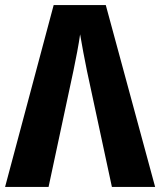

<svg xmlns="http://www.w3.org/2000/svg" viewBox="-20 -735 630 755"><path d="M0 0 191 -715H396L590 0H420L322 -456Q315 -490 307.5 -530Q300 -570 295 -600Q291 -571 283.5 -531Q276 -491 269 -458L171 0Z"/></svg>

Font: Noto Sans Condensed ExtraBold
Style: Regular
Weight: 800
Width: 3
Designer: Monotype Design Team
Foundry: Monotype Imaging Inc.
Version: Version 2.013; ttfautohint (v1.8.4.7-5d5b)